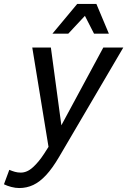

<svg xmlns="http://www.w3.org/2000/svg" viewBox="-104 -755 643 970"><path d="M-84 176 -57 103Q-43 109 -29 113Q-15 117 1 117Q33 117 62.5 90Q92 63 118 23L166 -52L148 29L59 -515H153L212 -78L185 -83L418 -515H519L195 37Q161 95 129 129.5Q97 164 64 179.5Q31 195 -7 195Q-26 195 -47 189.5Q-68 184 -84 176ZM161 -585 286 -735H383L446 -585H371L325 -675L241 -585Z"/></svg>

Font: Radio Canada
Style: Italic
Weight: 400
Italic angle: -12°
Designer: Charles Daoud, Etienne Aubert Bonn, Alexandre Saumier Demers, Jacques Le Bailly
Foundry: Radio-Canada
Version: Version 2.104;gftools[0.9.28.dev5+ged2979d]